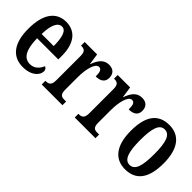

<svg xmlns="http://www.w3.org/2000/svg" viewBox="34 -1120 1703 1703"><g transform="rotate(45 886.0 -268.5)"><path d="M244 10C357 10 405 -51 405 -97C405 -118 393 -130 379 -135C360 -90 326 -53 271 -53C196 -53 156 -118 154 -261H420V-305C420 -463 350 -547 235 -547C111 -547 39 -452 39 -264C39 -90 109 10 244 10ZM307 -316H156C158 -429 187 -491 238 -491C288 -491 307 -422 307 -316Z M473 0H733V-46H710C677 -46 653 -54 653 -113V-276C653 -366 676 -470 722 -470C753 -470 761 -444 761 -389C823 -389 856 -416 856 -465C856 -513 830 -547 773 -547C708 -547 674 -500 650 -432H647L632 -536H476V-490H479C514 -490 538 -481 538 -422V-118C538 -55 512 -46 476 -46H473Z M887 0H1147V-46H1124C1091 -46 1067 -54 1067 -113V-276C1067 -366 1090 -470 1136 -470C1167 -470 1175 -444 1175 -389C1237 -389 1270 -416 1270 -465C1270 -513 1244 -547 1187 -547C1122 -547 1088 -500 1064 -432H1061L1046 -536H890V-490H893C928 -490 952 -481 952 -422V-118C952 -55 926 -46 890 -46H887Z M1526 10C1662 10 1733 -81 1733 -269C1733 -457 1655 -547 1529 -547C1393 -547 1322 -457 1322 -269C1322 -81 1400 10 1526 10ZM1528 -46C1463 -46 1439 -123 1439 -269C1439 -415 1462 -490 1527 -490C1593 -490 1616 -415 1616 -269C1616 -123 1594 -46 1528 -46Z"/></g></svg>

Font: Noto Serif Hebrew ExtraCondensed SemiBold
Style: Regular
Weight: 600
Width: 2
Designer: Monotype Design Team
Foundry: Monotype Imaging Inc.
Version: Version 2.004